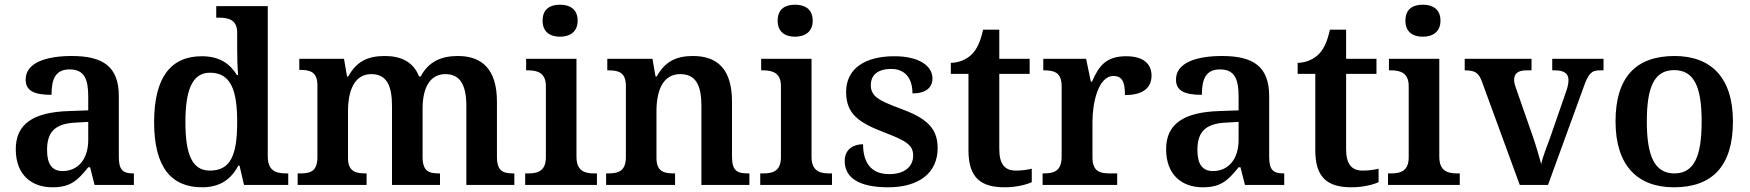

<svg xmlns="http://www.w3.org/2000/svg" viewBox="-20 -786 7436 816"><path d="M203 10C282 10 311 -21 355 -75H363L382 0H549V-49H546C501 -49 485 -65 485 -120V-377C485 -503 418 -548 285 -548C177 -548 89 -520 89 -448C89 -400 125 -383 199 -383C199 -449 215 -491 276 -491C341 -491 355 -446 355 -374V-317L272 -314C121 -309 47 -259 47 -152C47 -42 115 10 203 10ZM246 -59C201 -59 180 -89 180 -148C180 -222 210 -261 303 -265L355 -268V-191C355 -110 312 -59 246 -59Z M839 10C917 10 963 -26 993 -82H998L1017 0H1205V-49H1197C1151 -49 1118 -61 1118 -122V-760H899V-711H907C951 -711 988 -703 988 -647V-578C988 -544 989 -499 992 -467H987C958 -514 914 -547 838 -547C708 -547 635 -460 635 -267C635 -75 708 10 839 10ZM872 -61C797 -61 768 -129 768 -267C768 -403 797 -477 872 -477C961 -477 988 -403 988 -268C988 -128 961 -61 872 -61Z M1245 0H1538V-49H1534C1490 -49 1459 -58 1459 -115V-313C1459 -397 1484 -471 1558 -471C1624 -471 1646 -421 1646 -335V0H1850V-49H1847C1802 -49 1776 -58 1776 -120V-325C1776 -404 1802 -471 1873 -471C1938 -471 1962 -421 1962 -335V0H2166V-49H2163C2118 -49 2092 -58 2092 -120V-354C2092 -490 2030 -548 1926 -548C1855 -548 1801 -524 1768 -461H1761C1737 -523 1684 -548 1616 -548C1541 -548 1495 -524 1460 -461H1455L1442 -536H1252V-489H1255C1299 -489 1329 -480 1329 -423V-119C1329 -58 1300 -49 1255 -49H1245Z M2360 -630C2401 -630 2435 -650 2435 -698C2435 -748 2401 -766 2360 -766C2318 -766 2286 -748 2286 -698C2286 -650 2318 -630 2360 -630ZM2212 0H2517V-49H2505C2463 -49 2430 -61 2430 -120V-536H2216V-487H2225C2266 -487 2300 -475 2300 -420V-118C2300 -60 2267 -49 2225 -49H2212Z M2556 0H2849V-49H2844C2800 -49 2770 -58 2770 -115V-313C2770 -397 2795 -471 2871 -471C2939 -471 2961 -421 2961 -335V0H3165V-49H3160C3115 -49 3091 -58 3091 -120V-354C3091 -490 3031 -548 2925 -548C2853 -548 2806 -524 2771 -461H2766L2753 -536H2561V-487H2566C2610 -487 2640 -478 2640 -421V-119C2640 -58 2608 -49 2563 -49H2556Z M3359 -630C3400 -630 3434 -650 3434 -698C3434 -748 3400 -766 3359 -766C3317 -766 3285 -748 3285 -698C3285 -650 3317 -630 3359 -630ZM3211 0H3516V-49H3504C3462 -49 3429 -61 3429 -120V-536H3215V-487H3224C3265 -487 3299 -475 3299 -420V-118C3299 -60 3266 -49 3224 -49H3211Z M3754 10C3886 10 3965 -51 3965 -157C3965 -248 3909 -287 3803 -326C3713 -359 3681 -378 3681 -424C3681 -466 3709 -493 3768 -493C3825 -493 3858 -455 3858 -389C3914 -389 3943 -413 3943 -453C3943 -502 3892 -547 3781 -547C3658 -547 3576 -496 3576 -395C3576 -302 3629 -265 3739 -223C3830 -188 3861 -170 3861 -125C3861 -80 3827 -46 3759 -46C3682 -46 3648 -95 3648 -173C3612 -173 3570 -156 3570 -101C3570 -32 3629 10 3754 10Z M4250 10C4300 10 4345 -2 4365 -12V-69C4344 -64 4322 -61 4297 -61C4250 -61 4227 -89 4227 -152V-472H4356V-536H4227V-660H4158C4148 -612 4133 -579 4112 -557C4091 -535 4057 -519 4021 -519V-472H4096V-147C4096 -31 4148 10 4250 10Z M4411 0H4728V-49H4697C4656 -49 4623 -57 4623 -116V-270C4623 -347 4647 -463 4712 -463C4750 -463 4761 -437 4761 -382C4836 -382 4874 -411 4874 -465C4874 -514 4840 -547 4766 -547C4681 -547 4650 -506 4621 -439H4616L4596 -536H4414V-487H4417C4461 -487 4492 -478 4492 -419V-121C4492 -58 4459 -49 4414 -49H4411Z M5092 10C5171 10 5200 -21 5244 -75H5252L5271 0H5438V-49H5435C5390 -49 5374 -65 5374 -120V-377C5374 -503 5307 -548 5174 -548C5066 -548 4978 -520 4978 -448C4978 -400 5014 -383 5088 -383C5088 -449 5104 -491 5165 -491C5230 -491 5244 -446 5244 -374V-317L5161 -314C5010 -309 4936 -259 4936 -152C4936 -42 5004 10 5092 10ZM5135 -59C5090 -59 5069 -89 5069 -148C5069 -222 5099 -261 5192 -265L5244 -268V-191C5244 -110 5201 -59 5135 -59Z M5724 10C5774 10 5819 -2 5839 -12V-69C5818 -64 5796 -61 5771 -61C5724 -61 5701 -89 5701 -152V-472H5830V-536H5701V-660H5632C5622 -612 5607 -579 5586 -557C5565 -535 5531 -519 5495 -519V-472H5570V-147C5570 -31 5622 10 5724 10Z M6027 -630C6068 -630 6102 -650 6102 -698C6102 -748 6068 -766 6027 -766C5985 -766 5953 -748 5953 -698C5953 -650 5985 -630 6027 -630ZM5879 0H6184V-49H6172C6130 -49 6097 -61 6097 -120V-536H5883V-487H5892C5933 -487 5967 -475 5967 -420V-118C5967 -60 5934 -49 5892 -49H5879Z M6279 -437 6439 0H6559L6709 -412C6730 -473 6744 -487 6778 -487H6795V-536H6577V-487H6589C6628 -487 6646 -473 6646 -446C6646 -432 6643 -417 6637 -400L6568 -201C6554 -164 6536 -116 6530 -89C6521 -123 6506 -174 6490 -219L6424 -408C6419 -422 6415 -434 6415 -446C6415 -474 6432 -487 6468 -487H6489V-536H6205V-487C6249 -487 6265 -477 6279 -437Z M7094 10C7259 10 7345 -82 7345 -270C7345 -457 7251 -548 7097 -548C6932 -548 6846 -457 6846 -270C6846 -82 6940 10 7094 10ZM7096 -49C7011 -49 6979 -125 6979 -270C6979 -415 7010 -488 7095 -488C7181 -488 7212 -415 7212 -270C7212 -125 7182 -49 7096 -49Z"/></svg>

Font: Noto Serif Ethiopic SemiBold
Style: Regular
Weight: 600
Designer: Monotype Design Team
Foundry: Monotype Imaging Inc.
Version: Version 2.102